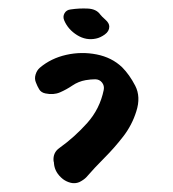

<svg xmlns="http://www.w3.org/2000/svg" viewBox="-20 -434 404 448"><path d="M235 -372Q235 -361 224.5 -353.5Q214 -346 204 -344Q181 -339 160 -352Q139 -365 130 -386Q126 -395 130.5 -403Q135 -411 145 -412Q165 -415 185 -414Q205 -413 214 -400Q217 -396 226 -388Q235 -380 235 -372ZM298 -174Q288 -142 267.5 -115.5Q247 -89 224 -66Q201 -43 181 -20Q175 -14 165 -9Q155 -5 145 -7.5Q135 -10 127 -16Q108 -31 106 -52Q106 -56 105 -58Q103 -78 119 -89Q154 -114 183.5 -147Q213 -180 222 -224Q224 -234 218 -241.5Q212 -249 202 -249Q197 -249 191.5 -248.5Q186 -248 180 -247Q163 -244 149 -234.5Q135 -225 120 -218.5Q105 -212 86 -216Q76 -218 71.5 -225.5Q67 -233 64 -241Q60 -250 63 -260Q66 -270 73 -276Q99 -298 134.5 -306Q170 -314 205.5 -307Q241 -300 265 -277Q282 -260 295.5 -234Q309 -208 298 -174Z"/></svg>

Font: Slackside One
Style: Regular
Weight: 400
Version: Version 1.000